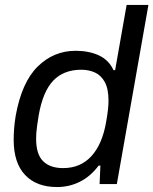

<svg xmlns="http://www.w3.org/2000/svg" viewBox="-20 -743 619 775"><path d="M210.5 12Q127 12 81.1 -36.9Q35.2 -85.7 35.2 -178.8Q35.2 -200.2 37 -224Q38.8 -247.9 43.2 -274.8Q67.3 -410.4 131.9 -474.2Q196.5 -538 285.5 -538Q338 -538 378.4 -519.8Q418.8 -501.5 438.2 -459.9H444.7L491.1 -723H579.1L451.6 0H382L385.2 -74.6H378.2Q345.4 -30.8 302.4 -9.4Q259.4 12 210.5 12ZM234.9 -64.5Q305.1 -64.5 349.2 -113Q393.3 -161.5 408.6 -251.9Q414.1 -283.5 416 -302.2Q418 -321 418 -335.8Q418 -384.1 403.1 -411.5Q388.3 -438.9 363.4 -450.2Q338.4 -461.5 308.2 -461.5Q237.1 -461.5 195.1 -417.7Q153.1 -373.8 136.3 -278.2Q132.4 -253.6 129.9 -236.3Q127.4 -219 126.6 -206.4Q125.8 -193.7 125.8 -182.8Q125.8 -120.4 153.9 -92.5Q182 -64.5 234.9 -64.5Z"/></svg>

Font: Archivo Variable SemiBold
Style: Italic
Weight: 600
Italic angle: -10°
Designer: Hector Gatti
Foundry: Omnibus-Type
Version: Version 2.001